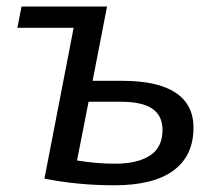

<svg xmlns="http://www.w3.org/2000/svg" viewBox="-20 -548 661 578"><path d="M562.5 -163.6Q562.5 -79.1 502.2 -34.7Q441.9 9.8 324.2 9.8Q213.9 9.8 113.8 -10.3L201.7 -464.4H32.2L44.9 -528.3H302.2L258.8 -304.7H348.6Q454.6 -304.7 508.5 -269Q562.5 -233.4 562.5 -163.6ZM211.9 -64.9Q270.5 -55.2 327.1 -55.2Q393.1 -55.2 431.2 -79.6Q469.2 -104 469.2 -156.7Q469.2 -199.7 438.7 -220.7Q408.2 -241.7 343.8 -241.7H246.6Z"/></svg>

Font: Liberation Sans
Style: Italic
Weight: 400
Italic angle: -12°
Designer: Steve Matteson
Foundry: Ascender Corporation
Version: Version 2.1.5